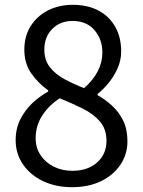

<svg xmlns="http://www.w3.org/2000/svg" viewBox="-20 -764 595 797"><path d="M279 13Q212 13 159 -12Q106 -37 75.5 -81.5Q45 -126 45 -182Q45 -231 65 -270Q85 -309 116 -337.5Q147 -366 180 -384V-389Q140 -417 110.5 -458.5Q81 -500 81 -558Q81 -614 107.5 -656Q134 -698 179.5 -721Q225 -744 282 -744Q345 -744 390 -719.5Q435 -695 459 -651.5Q483 -608 483 -551Q483 -513 467.5 -479Q452 -445 429.5 -418Q407 -391 385 -374V-369Q417 -351 445.5 -325Q474 -299 491.5 -263Q509 -227 509 -177Q509 -124 480 -80.5Q451 -37 399.5 -12Q348 13 279 13ZM329 -398Q405 -465 405 -546Q405 -600 372.5 -638.5Q340 -677 281 -677Q230 -677 197 -644Q164 -611 164 -558Q164 -514 187.5 -484.5Q211 -455 248.5 -435Q286 -415 329 -398ZM281 -55Q344 -55 383 -89.5Q422 -124 422 -179Q422 -228 395 -259.5Q368 -291 324 -313Q280 -335 228 -356Q184 -328 156 -285.5Q128 -243 128 -190Q128 -151 148 -120.5Q168 -90 202.5 -72.5Q237 -55 281 -55Z"/></svg>

Font: Chiron Sans HK TT
Style: Regular
Weight: 400
Designer: Ryoko NISHIZUKA 西塚涼子 (kana, bopomofo & ideographs); Paul D. Hunt (Latin, Greek & Cyrillic); Sandoll Communications 산돌커뮤니
Foundry: Adobe
Version: Version 2.022;hotconv 1.0.109;makeotfexe 2.5.65596